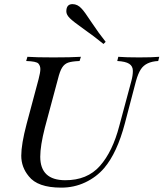

<svg xmlns="http://www.w3.org/2000/svg" viewBox="-20 -878 777 913"><path d="M270.5 14.2Q158.7 14.2 116.7 -40Q81.1 -83 81.1 -137.7Q81.1 -191.9 106.4 -288.1L163.6 -502Q171.9 -533.7 171.9 -549.3Q171.9 -564.9 162.6 -575.7Q153.3 -586.4 104.5 -587.9L110.4 -607.9Q151.4 -605 233.9 -605Q316.4 -605 364.7 -607.9L358.4 -587.9Q321.3 -586.4 303.7 -580.1Q286.1 -573.7 275.4 -556.6Q264.6 -539.6 255.4 -502L193.4 -271Q171.4 -184.6 171.4 -132.8Q171.4 -21.5 289.6 -21Q394.5 -20.5 455.1 -88.9Q515.6 -157.2 547.4 -279.8L604.5 -492.2Q611.8 -518.6 611.8 -541Q611.8 -563.5 594.2 -574.7Q576.7 -585.9 537.6 -587.9L542.5 -607.9Q578.6 -605 641.6 -605Q704.6 -605 737.3 -607.9L732.4 -587.9Q673.8 -585 649.9 -548.8Q636.7 -528.8 626.5 -492.2L573.7 -291Q537.1 -151.9 475.6 -79.1Q439 -36.1 385.3 -10.7Q331.5 14.6 270.5 14.2ZM295.4 -823.7Q295.4 -858.4 324.7 -858.4Q349.1 -858.4 368.2 -836.9Q381.3 -823.7 415.5 -771.5Q450.2 -719.2 482.4 -679.2L472.2 -668.9Q427.7 -705.1 377.9 -740.2Q328.1 -775.4 312 -791.5Q295.4 -808.1 295.4 -823.7Z"/></svg>

Font: PlayfairDisplaySC-Italic
Style: Italic
Weight: 400
Italic angle: -14°
Designer: Claus Eggers Sørensen
Foundry: Claus Eggers Sørensen
Version: Version 1.004;PS 001.004;hotconv 1.0.70;makeotf.lib2.5.58329